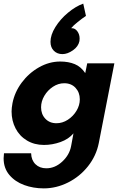

<svg xmlns="http://www.w3.org/2000/svg" viewBox="-57 -791 692 1061"><path d="M-37 84Q-37 76 -35 56H115Q116 94 139 116.5Q162 139 199 139Q247 139 287 102Q327 65 336 16L349 -54Q322 -22 277 -6Q232 10 186 10Q133 10 92 -14.5Q51 -39 29 -81.5Q7 -124 7 -175Q7 -194 12 -221Q24 -282 63 -334.5Q102 -387 158.5 -419Q215 -451 276 -451Q322 -451 356.5 -436.5Q391 -422 414 -387L425 -441H575L489 -1Q475 70 429.5 127.5Q384 185 319 217.5Q254 250 185 250Q127 250 76.5 231.5Q26 213 -5.5 175.5Q-37 138 -37 84ZM255 -110Q288 -110 317.5 -129Q347 -148 365.5 -178.5Q384 -209 384 -242Q384 -280 360.5 -305.5Q337 -331 298 -331Q265 -331 235.5 -311.5Q206 -292 188 -261.5Q170 -231 170 -198Q170 -160 193.5 -135Q217 -110 255 -110ZM336 -635H341Q358 -635 370.5 -618Q383 -601 383 -578Q383 -569 382 -564Q376 -534 346 -513Q316 -492 288 -492Q259 -492 240.5 -510.5Q222 -529 222 -560Q222 -598 249 -641.5Q276 -685 318.5 -720.5Q361 -756 403 -771L418 -703Q398 -690 372.5 -669.5Q347 -649 336 -635Z"/></svg>

Font: Teachers
Style: Bold Italic
Weight: 700
Designer: Alfredo Marco Pradil & Chank Diesel
Version: Version 0.009